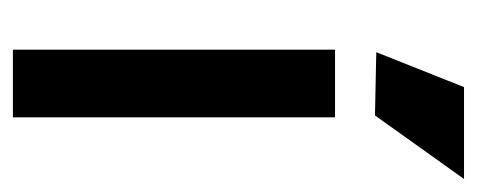

<svg xmlns="http://www.w3.org/2000/svg" viewBox="-241 -499 740 298"><g transform="rotate(90 129.0 -350.0)"><path d="M57.1 -500H162.1V0H57.1ZM61 -564 115.2 -700.2H257.8L159.2 -562Z"/></g></svg>

Font: Apfel Grotezk Mittel
Style: Regular
Weight: 500
Designer: Luigi Gorlero
Foundry: © 2023, Luigi Gorlero & Collletttivo
Version: Version 2.000;Glyphs 3.2 (3217)